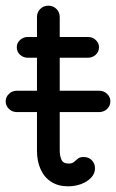

<svg xmlns="http://www.w3.org/2000/svg" viewBox="-29 -645 408 675"><path d="M210 10Q176 10 151.5 -5.5Q127 -21 114 -49.5Q101 -78 101 -115V-585Q101 -602 112.5 -613.5Q124 -625 141 -625Q158 -625 169.5 -613.5Q181 -602 181 -585V-116Q181 -97 187 -83.5Q193 -70 212 -70Q225 -70 231.5 -76Q238 -82 245 -87.5Q252 -93 265 -93Q283 -93 294 -81.5Q305 -70 305 -53Q305 -35 291.5 -20.5Q278 -6 256.5 2Q235 10 210 10ZM69 -442Q53 -442 41.5 -452.5Q30 -463 30 -479Q30 -494 41.5 -504.5Q53 -515 69 -515H280Q296 -515 307.5 -504.5Q319 -494 319 -479Q319 -463 307.5 -452.5Q296 -442 280 -442ZM30 -251Q14 -251 2.5 -262Q-9 -273 -9 -289Q-9 -304 2.5 -315Q14 -326 30 -326H320Q336 -326 347.5 -315Q359 -304 359 -289Q359 -273 347.5 -262Q336 -251 320 -251Z"/></svg>

Font: National Park
Style: Regular
Weight: 400
Designer: Andrea Herstowski, Ben Hoepner
Version: Version 1.009